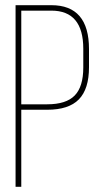

<svg xmlns="http://www.w3.org/2000/svg" viewBox="-20 -720 399 740"><path d="M40 -700H178Q323 -700 323 -531V-461Q323 -377 284 -337Q245 -297 162 -297H62V0H40ZM62 -318H162Q235 -318 268 -352Q301 -386 301 -460V-532Q301 -679 178 -679H62Z"/></svg>

Font: TypoPRO Bebas Neue
Style: Regular
Weight: 300
Designer: Ryoichi Tsunekawa
Foundry: Ryoichi Tsunekawa
Version: Version 001.003